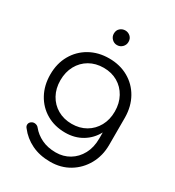

<svg xmlns="http://www.w3.org/2000/svg" viewBox="-226 -891 1129 1238"><g transform="rotate(30 338.5 -272.0)"><path d="M331 5Q252 5 191 -30.5Q130 -66 95.5 -129Q61 -192 61 -273Q61 -355 97 -418Q133 -481 196 -516.5Q259 -552 339 -552Q420 -552 482.5 -516.5Q545 -481 580.5 -418Q616 -355 617 -273L572 -249Q572 -175 541 -117.5Q510 -60 455.5 -27.5Q401 5 331 5ZM341 216Q262 216 202 186.5Q142 157 103 106Q92 94 93.5 80Q95 66 108 57Q121 48 137 51Q153 54 162 66Q191 102 236.5 124Q282 146 342 146Q398 146 443 119Q488 92 514.5 43Q541 -6 541 -72V-224L570 -282L617 -273V-69Q617 12 581 76.5Q545 141 483 178.5Q421 216 341 216ZM339 -65Q398 -65 443.5 -91.5Q489 -118 515 -165Q541 -212 541 -273Q541 -334 515 -381.5Q489 -429 443.5 -455.5Q398 -482 339 -482Q280 -482 234 -455.5Q188 -429 162 -381.5Q136 -334 136 -273Q136 -212 162 -165Q188 -118 234 -91.5Q280 -65 339 -65ZM338 -651Q316 -651 300 -667Q284 -683 284 -706Q284 -731 300.5 -745.5Q317 -760 339 -760Q360 -760 376.5 -745.5Q393 -731 393 -706Q393 -683 377 -667Q361 -651 338 -651Z"/></g></svg>

Font: Comfortaa
Style: Regular
Weight: 400
Designer: Johan Aakerlund
Foundry: Johan Aakerlund
Version: Version 3.104; ttfautohint (v1.8.1.43-b0c9)